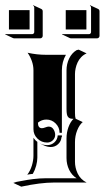

<svg xmlns="http://www.w3.org/2000/svg" viewBox="-24 -676 396 726"><path d="M-4.2 -545.9 -3.2 -547.6Q-1.7 -546.9 0 -546.9H97.7Q100.8 -546.9 103.1 -549.2Q105.5 -551.5 105.5 -554.7V-647.5Q105.5 -652.3 101.1 -654.5L101.8 -656.2L131.8 -642.3Q137.5 -639.6 137.5 -633.3V-540.5Q137.5 -536.4 134.6 -533.7Q131.8 -531 127.7 -531H30Q27.8 -531 25.9 -531.7ZM9.8 -564.5V-637.7H87.9V-564.5ZM26.4 15.6 38.6 11.7Q42.7 11 58.3 8.1Q74 5.1 80.9 4Q87.9 2.9 101 1.2Q114 -0.5 125.9 -1.2Q137.7 -2 150.1 -2H265.6Q247.6 -13.2 237.5 -33.9Q227.5 -54.7 227.5 -78.1V-152.3Q227.5 -174.8 234.7 -194.8Q241.9 -214.8 253.9 -226.6Q246.6 -226.8 242.3 -227.9Q238 -229 234.3 -232.7Q230.5 -236.3 229 -243.9Q227.5 -251.5 227.5 -263.7V-410.2Q227.5 -433.8 237.4 -454.6Q247.3 -475.3 265.4 -486.3L273.4 -488.3L303.5 -474.1Q292 -469.2 283.2 -460.1Q274.4 -450.9 269.4 -439.9Q264.4 -429 262 -417.8Q259.5 -406.7 259.5 -396.2V-249.5Q259.5 -234.4 262 -227.1L288.8 -214.4Q276.1 -203.9 267.8 -183Q259.5 -162.1 259.5 -138.4V-64Q259.5 -53 262 -42.1Q264.4 -31.2 269.4 -20.4Q274.4 -9.5 283.2 -0.5Q292 8.5 303.5 14.2H180.4Q128.9 14.2 56.4 29.8ZM79.1 -15.4Q90.6 -30.3 96.6 -50Q102.5 -69.8 102.5 -86.9V-155Q108.9 -145.3 117.2 -139.6V-80.1Q117.2 -66.2 112.8 -49.6Q108.4 -33 100.1 -18.6Q85.9 -17.1 79.1 -15.4ZM80.3 -476.6Q115 -468.8 150.1 -468.8H225.3Q210 -442.1 210 -410.2V-173.8H201.2Q201.2 -194.3 186.5 -209.1Q171.9 -223.9 151.4 -223.9Q133.3 -223.9 119.4 -212.2Q119.4 -191.4 134.5 -191.2Q139.6 -191.2 147.3 -194.2Q155 -197.3 160.2 -197.3Q171.6 -197.3 178.1 -187.3Q184.6 -177.2 184.6 -166.3Q184.6 -154.1 175.7 -145.5Q166.7 -137 154.3 -137Q132.8 -137 117.7 -151.9Q102.5 -166.7 102.5 -187.7V-410.2Q102.5 -428 96.3 -445.4Q90.1 -462.9 80.3 -476.6ZM127.9 -132.8V-133.1Q140.4 -127.2 154.3 -127.2Q170.2 -127.2 181.8 -137.8Q193.4 -148.4 194.3 -164.1H210V-157.5H208.5Q207.5 -141.8 195.8 -131Q184.1 -120.1 168 -120.1Q155 -120.1 142.1 -126.2ZM210.7 -545.9 211.7 -547.6Q213.1 -546.9 214.8 -546.9H312.5Q315.7 -546.9 318 -549.2Q320.3 -551.5 320.3 -554.7V-647.5Q320.3 -652.3 315.9 -654.5L316.7 -656.2L346.7 -642.3Q352.3 -639.6 352.3 -633.3V-540.5Q352.3 -536.4 349.5 -533.7Q346.7 -531 342.5 -531H244.9Q242.7 -531 240.7 -531.7ZM224.6 -564.5V-637.7H302.7V-564.5Z"/></svg>

Font: AgreloyS1
Style: Medium
Weight: 400
Designer: gluk
Foundry: gluk
Version: Version 0.27